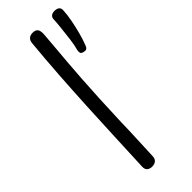

<svg xmlns="http://www.w3.org/2000/svg" viewBox="-271 -851 890 890"><g transform="rotate(-45 174.0 -405.5)"><path d="M138 -787Q139 -804 148.5 -812.5Q158 -821 173 -821Q187 -821 194.5 -816Q202 -811 204.5 -801Q207 -791 206 -778Q204 -746 198 -682Q192 -618 184.5 -510Q177 -402 171 -236Q170 -183 167.5 -131.5Q165 -80 163 -25Q163 -7 153 1.5Q143 10 127 10Q112 10 102.5 2Q93 -6 94 -24Q98 -113 102 -208.5Q106 -304 111 -402Q116 -500 122.5 -597Q129 -694 138 -787ZM277 -591Q265 -594 263.5 -600.5Q262 -607 263 -615Q271 -644 275 -677.5Q279 -711 282.5 -742.5Q286 -774 287 -796Q287 -807 294.5 -814Q302 -821 317 -821Q333 -821 341 -814Q349 -807 348 -795Q347 -767 340.5 -733.5Q334 -700 325.5 -667.5Q317 -635 306 -607Q303 -597 296.5 -592Q290 -587 277 -591Z"/></g></svg>

Font: Playpen Sans Light
Style: Regular
Weight: 300
Designer: Laura Meseguer, Veronika Burian, José Scaglione
Foundry: TypeTogether
Version: Version 1.001